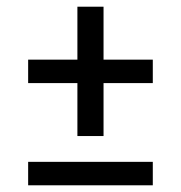

<svg xmlns="http://www.w3.org/2000/svg" viewBox="-20 -553 540 573"><path d="M289 -147H211V-305H64V-375H211V-533H289V-375H436V-305H289ZM64 0V-70H436V0Z"/></svg>

Font: Iosevka Web
Style: Regular
Weight: 400
Monospace: yes
Designer: Belleve Invis
Foundry: Belleve Invis
Version: Version 28.0.3; ttfautohint (v1.8.3)